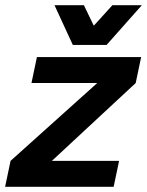

<svg xmlns="http://www.w3.org/2000/svg" viewBox="-51 -720 567 740"><path d="M493 -500 472 -400 149 -100H408L387 0H-31.3L-10.3 -100L323.7 -400H70.3L91.3 -500ZM243 -546.7 382.3 -700H495.7L359.7 -546.7ZM346.3 -546.7H229.7L159 -700H272.3Z"/></svg>

Font: Epunda Sans Light
Style: Italic
Weight: 300
Italic angle: -12.0243°
Designer: Simon Atzbach
Foundry: typofactur
Version: Version 2.204